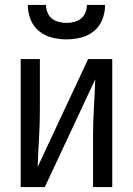

<svg xmlns="http://www.w3.org/2000/svg" viewBox="-20 -760 540 780"><path d="M64 0V-520H142V-312Q142 -254 138.5 -197Q135 -140 133 -82L338 -520H436V0H358V-208Q358 -266 361.5 -323Q365 -380 367 -438L162 0ZM250 -600Q220 -600 190.5 -607.5Q161 -615 138 -634Q115 -653 104 -681.5Q93 -710 93 -740H167Q167 -724 173 -709Q179 -694 191 -684.5Q203 -675 218.5 -671Q234 -667 250 -667Q266 -667 281.5 -671Q297 -675 309 -684.5Q321 -694 327 -709Q333 -724 333 -740H407Q407 -710 396 -681.5Q385 -653 362 -634Q339 -615 309.5 -607.5Q280 -600 250 -600Z"/></svg>

Font: Iosevka Term SS14
Style: Regular
Weight: 400
Monospace: yes
Designer: Belleve Invis
Foundry: Belleve Invis
Version: Version 24.1.1; ttfautohint (v1.8.4)